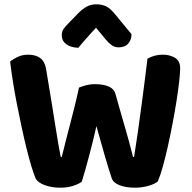

<svg xmlns="http://www.w3.org/2000/svg" viewBox="-20 -865 891 892"><path d="M347 -458Q358 -463 378.5 -468.5Q399 -474 422 -474Q460 -474 485 -463Q510 -452 516 -430Q528 -386 539 -348.5Q550 -311 560 -276Q570 -241 579.5 -207Q589 -173 598 -136H603Q613 -198 621 -255.5Q629 -313 636.5 -368.5Q644 -424 651 -479Q658 -534 665 -592Q697 -611 736 -611Q769 -611 793 -596.5Q817 -582 817 -548Q817 -527 812.5 -486.5Q808 -446 800 -395.5Q792 -345 781.5 -290Q771 -235 759.5 -183.5Q748 -132 736 -89.5Q724 -47 713 -22Q699 -10 669 -1.5Q639 7 607 7Q565 7 535.5 -4.5Q506 -16 499 -37Q485 -79 466.5 -142.5Q448 -206 428 -279Q420 -243 411 -207Q402 -171 393 -137Q384 -103 375.5 -73.5Q367 -44 360 -21Q346 -10 319.5 -1.5Q293 7 260 7Q220 7 187.5 -5Q155 -17 145 -37Q137 -56 126 -92Q115 -128 103.5 -174.5Q92 -221 80.5 -274.5Q69 -328 58.5 -381.5Q48 -435 40 -486Q32 -537 27 -579Q40 -590 62 -600.5Q84 -611 111 -611Q145 -611 166.5 -595.5Q188 -580 194 -545Q210 -451 220.5 -385Q231 -319 238.5 -272Q246 -225 251.5 -193Q257 -161 262 -136H267Q277 -177 286 -212Q295 -247 304.5 -283.5Q314 -320 324.5 -361.5Q335 -403 347 -458ZM426 -736Q413 -722 402.5 -710.5Q392 -699 382.5 -688Q373 -677 363.5 -666.5Q354 -656 344 -643Q309 -644 288 -659.5Q267 -675 267 -701Q267 -720 277 -733Q287 -746 307 -766L346 -806Q363 -823 382.5 -834Q402 -845 428 -845Q452 -845 472 -836Q492 -827 517 -796L591 -706Q591 -681 576 -663Q561 -645 531 -645Q513 -645 499 -655Q485 -665 471 -682Z"/></svg>

Font: Baloo 2
Style: Bold
Weight: 700
Designer: Sarang Kulkarni and Ek Type
Foundry: Ek Type
Version: Version 1.640;hotconv 1.0.111;makeotfexe 2.5.65597; ttfautoh